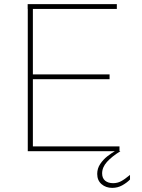

<svg xmlns="http://www.w3.org/2000/svg" viewBox="-20 -723 679 918"><path d="M137.2 -703.1V0H112.8V-703.1ZM503.9 -367.2V-344.2H118.2V-367.2ZM551.3 -22.9V0H115.7V-22.9ZM538.6 -703.1V-680.2H112.3V-703.1ZM444.8 108.4Q444.8 82.5 459.2 61Q473.6 39.6 493.7 23.9Q513.7 8.3 537.1 -4.9L555.7 0Q515.1 24.9 491.7 50.8Q468.3 76.7 468.3 106Q468.3 128.9 482.7 140.9Q497.1 152.8 521 152.8Q541 152.8 558.3 143.8Q575.7 134.8 601.6 113.3V135.3Q586.4 150.9 564.5 163.1Q542.5 175.3 516.6 175.3Q486.3 175.3 465.6 157.5Q444.8 139.6 444.8 108.4Z"/></svg>

Font: Wand UI Pro
Style: Regular
Weight: 400
Designer: Andreas Faust
Version: Version 1.003;FEAKit 1.0